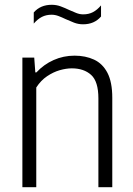

<svg xmlns="http://www.w3.org/2000/svg" viewBox="-20 -782 557 802"><path d="M73.5 0V-541.5H123L127.5 -479.5H132Q163 -513 204 -531.2Q245 -549.5 291.5 -549.5Q337 -549.5 372.8 -533Q408.5 -516.5 428.8 -477.8Q449 -439 449 -373.5V0H391V-371Q391 -441.5 360.8 -469Q330.5 -496.5 280 -496.5Q256.5 -496.5 229.5 -488.8Q202.5 -481 176.5 -463.5Q150.5 -446 131.5 -416.5V0ZM327 -680.5Q307 -680.5 289 -687.5Q271 -694.5 254.5 -702Q239 -709.5 224.5 -715Q210 -720.5 195.5 -720.5Q173 -720.5 155.2 -711.5Q137.5 -702.5 121 -683.5V-730Q149 -762 196 -762Q216 -762 234 -755.2Q252 -748.5 268.5 -740.5Q284 -733.5 298.5 -727.8Q313 -722 327.5 -722Q350.5 -722 368.2 -731.2Q386 -740.5 402 -759.5V-713Q374 -680.5 327 -680.5Z"/></svg>

Font: Encode Sans SemiCondensed Light
Style: Regular
Weight: 300
Width: 4
Designer: Multiple Designers
Foundry: Impallari Type
Version: Version 3.002